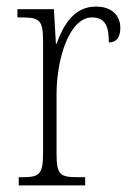

<svg xmlns="http://www.w3.org/2000/svg" viewBox="-20 -564 398 584"><path d="M37 0H239V-25H220C163 -25 152 -30 152 -99V-276C152 -384 190 -511 260 -511C302 -511 311 -481 311 -435C336 -435 346 -453 346 -479C346 -516 321 -544 272 -544C203 -544 172 -485 152 -431H150L144 -536H33V-511H39C100 -511 111 -506 111 -438V-100C111 -30 99 -25 43 -25H37Z"/></svg>

Font: Noto Serif Devanagari Condensed ExtraLight
Style: Regular
Weight: 200
Width: 3
Designer: Universal Thirst, Indian Type Foundry and the Monotype Design Team
Foundry: Monotype Imaging Inc.
Version: Version 2.004